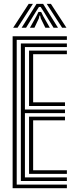

<svg xmlns="http://www.w3.org/2000/svg" viewBox="-20 -991 394 1011"><path d="M46.5 0V-800H332.2V-781H68V-19H332.2V0ZM89.8 -37.8V-762.2H332.2V-743.2H111.2V-414.2H322.2V-395.2H111.2V-56.8H332.2V-37.8ZM133 -433V-724.5H332.2V-705.5H154.5V-452H322.2V-433ZM133 -75.5V-376.5H322.2V-357.5H154.5V-94.5H332.2V-75.5ZM49.2 -844.8 131.2 -970.8H153.5L72.2 -844.8ZM93.8 -844.8 172.5 -970.8H207L285.5 -844.8H262L211.8 -927L194 -954.5H185.2L167.5 -927L117.2 -844.8ZM307.2 -844.8 225.8 -970.8H248L330 -844.8ZM137.5 -844.8 171.8 -906.2 182.5 -928H196.8L207.5 -906.2L242.5 -844.8H218.8L194.8 -893.8L191.2 -909.2H188L184.5 -893.8L161.2 -844.8Z"/></svg>

Font: Big Shoulders Inline Display
Style: Bold
Weight: 700
Designer: Patric King
Foundry: XO Type Co
Version: Version 1.000